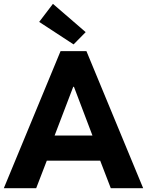

<svg xmlns="http://www.w3.org/2000/svg" viewBox="-25 -988 771 1008"><path d="M293 -719.7H428.7L726.6 0H556.6L501 -144.5H220.7L165 0H-4.9ZM180.7 -873 252.9 -967.8 424.8 -819.3 361.3 -754.9ZM460.4 -276.4 363.3 -532.2H359.4L261.7 -276.4Z"/></svg>

Font: Reddit Sans Chocolate ExtraBold
Style: Regular
Weight: 800
Designer: Stephen Hutchings
Foundry: Reddit
Version: Version 1.011